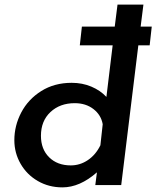

<svg xmlns="http://www.w3.org/2000/svg" viewBox="-20 -800 676 830"><path d="M627 -604H578L504 0H392L399 -55Q325 10 250 10Q191 10 143.5 -17.5Q96 -45 69 -92Q42 -139 42 -194Q42 -257 72 -314Q102 -371 158.5 -406.5Q215 -442 290 -442Q336 -442 375 -425.5Q414 -409 440 -381L467 -604H325L334 -685H476L488 -780H600L588 -685H636ZM424 -263Q417 -303 384 -328.5Q351 -354 303 -354Q239 -354 198 -315.5Q157 -277 157 -213Q157 -155 192.5 -120Q228 -85 286 -85Q326 -85 360 -108Q394 -131 414 -172Z"/></svg>

Font: Josefin Sans SemiBold
Style: Italic
Weight: 600
Italic angle: -7°
Designer: Santiago Orozco
Foundry: Typemade
Version: Version 2.000